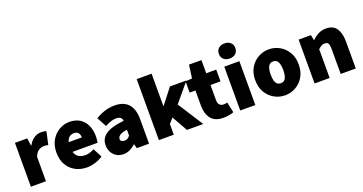

<svg xmlns="http://www.w3.org/2000/svg" viewBox="-38 -1390 3894 2058"><g transform="rotate(-20 1909.0 -361.0)"><path d="M58 0V-500H198L210 -414H214Q242 -465 280.5 -488.5Q319 -512 356 -512Q379 -512 393.5 -509.5Q408 -507 418 -502L386 -356Q373 -359 362 -360.5Q351 -362 334 -362Q307 -362 277.5 -343.5Q248 -325 230 -278V0Z M698 12Q625 12 566.5 -19Q508 -50 474 -108.5Q440 -167 440 -250Q440 -331 474.5 -389.5Q509 -448 564 -480Q619 -512 680 -512Q754 -512 802.5 -479.5Q851 -447 874.5 -392Q898 -337 898 -270Q898 -248 895.5 -227.5Q893 -207 891 -198H576L574 -310H752Q752 -339 737.5 -360.5Q723 -382 684 -382Q663 -382 642.5 -370.5Q622 -359 609 -330Q596 -301 598 -250Q600 -195 619 -166.5Q638 -138 665.5 -128Q693 -118 722 -118Q748 -118 773.5 -125.5Q799 -133 826 -148L880 -46Q840 -18 790 -3Q740 12 698 12Z M1112 12Q1065 12 1031.5 -9.5Q998 -31 980 -66Q962 -101 962 -142Q962 -220 1026 -264.5Q1090 -309 1234 -324Q1232 -342 1224 -353.5Q1216 -365 1201 -370.5Q1186 -376 1164 -376Q1137 -376 1107 -366.5Q1077 -357 1038 -336L978 -446Q1013 -467 1049 -482Q1085 -497 1122 -504.5Q1159 -512 1198 -512Q1263 -512 1309.5 -487.5Q1356 -463 1381 -411.5Q1406 -360 1406 -278V0H1266L1254 -48H1250Q1220 -21 1186.5 -4.5Q1153 12 1112 12ZM1172 -120Q1193 -120 1207 -129.5Q1221 -139 1234 -154V-222Q1193 -216 1169.5 -206Q1146 -196 1136 -183Q1126 -170 1126 -156Q1126 -139 1138 -129.5Q1150 -120 1172 -120Z M1518 0V-696H1688V-328H1692L1826 -500H2014L1838 -290L2024 0H1838L1738 -178L1688 -122V0Z M2252 12Q2155 12 2111.5 -44.5Q2068 -101 2068 -192V-366H2002V-494L2078 -500L2098 -650H2240V-500H2354V-366H2240V-195Q2240 -154 2258 -138Q2276 -122 2300 -122Q2312 -122 2323.5 -123.5Q2335 -125 2344 -128L2370 -8Q2351 -1 2321 5.5Q2291 12 2252 12Z M2446 0V-500H2618V0ZM2532 -562Q2490 -562 2464 -585.5Q2438 -609 2438 -648Q2438 -687 2464 -710.5Q2490 -734 2532 -734Q2574 -734 2600 -710.5Q2626 -687 2626 -648Q2626 -609 2600 -585.5Q2574 -562 2532 -562Z M2956 12Q2892 12 2835.5 -19Q2779 -50 2743.5 -108.5Q2708 -167 2708 -250Q2708 -333 2743.5 -391.5Q2779 -450 2835.5 -481Q2892 -512 2956 -512Q3020 -512 3076.5 -481Q3133 -450 3168.5 -391.5Q3204 -333 3204 -250Q3204 -167 3168.5 -108.5Q3133 -50 3076.5 -19Q3020 12 2956 12ZM2956 -126Q2982 -126 2998 -141Q3014 -156 3021 -184Q3028 -212 3028 -250Q3028 -288 3021 -316Q3014 -344 2998 -359Q2982 -374 2956 -374Q2930 -374 2914 -359Q2898 -344 2891 -316Q2884 -288 2884 -250Q2884 -212 2891 -184Q2898 -156 2914 -141Q2930 -126 2956 -126Z M3294 0V-500H3434L3446 -440H3450Q3480 -469 3518.5 -490.5Q3557 -512 3608 -512Q3691 -512 3727.5 -456.5Q3764 -401 3764 -308V0H3592V-286Q3592 -334 3580 -350Q3568 -366 3542 -366Q3518 -366 3502 -356Q3486 -346 3466 -328V0Z"/></g></svg>

Font: Source Sans 3 ExtraLight Black
Style: Regular
Weight: 900
Version: Version 3.052;hotconv 1.1.0;makeotfexe 2.6.0